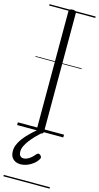

<svg xmlns="http://www.w3.org/2000/svg" viewBox="-182 -937 703 1358"><g transform="rotate(15 169.0 -257.5)"><path d="M169 14Q155 14 148.5 9.5Q142 5 142 -5V-871Q142 -881 148.5 -885.5Q155 -890 169 -890Q182 -890 189 -885.5Q196 -881 196 -871V-5Q196 5 190 9.5Q184 14 169 14ZM94 262Q61 262 39.5 242.5Q18 223 18 185Q18 162 27 139.5Q36 117 52.5 94Q69 71 94 46Q119 21 152 -7L192 -4V1Q167 24 145 46.5Q123 69 106 91.5Q89 114 79.5 134.5Q70 155 70 175Q70 194 78.5 205Q87 216 104 216Q123 216 144 202.5Q165 189 185 164Q191 158 197.5 156.5Q204 155 211 161Q219 167 221.5 175Q224 183 218 191Q205 213 184 229Q163 245 139.5 253.5Q116 262 94 262ZM0 365H338V375H0ZM0 -20H338V0H0ZM0 -505H338V-500H0ZM0 -885H338V-875H0Z"/></g></svg>

Font: Playwrite GB S Guides
Style: Regular
Weight: 400
Designer: Veronika Burian, José Scaglione
Foundry: TypeTogether
Version: Version 1.003